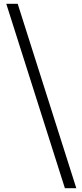

<svg xmlns="http://www.w3.org/2000/svg" viewBox="-20 -811 432 1009"><path d="M321 178H381L73 -791H13Z"/></svg>

Font: Genne Gothic Normal
Style: Regular
Weight: 350
Designer: Ryoko NISHIZUKA (kana & ideographs); Paul D. Hunt (Latin, Greek & Cyrillic); Wenlong ZHANG (bopomofo); Sandoll Communica
Foundry: Adobe Systems Incorporated
Version: Version 1.004;PS 1.004;hotconv 16.6.51;makeotf.lib2.5.65220